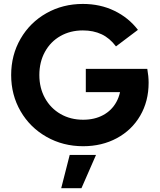

<svg xmlns="http://www.w3.org/2000/svg" viewBox="-20 -741 825 991"><path d="M37.6 -353.5Q37.6 -457 86.2 -541Q134.8 -625 219.5 -672.9Q304.2 -720.7 407.7 -720.7Q497.1 -720.7 570.3 -685.3Q643.6 -649.9 691.9 -586.9L578.6 -501.5Q546.4 -544.4 504.2 -564.2Q461.9 -584 407.7 -584Q342.8 -584 291.7 -554.9Q240.7 -525.9 211.9 -473.4Q183.1 -420.9 183.1 -353.5Q183.1 -287.1 212.2 -234.6Q241.2 -182.1 292.5 -152.6Q343.8 -123 409.2 -123Q468.3 -123 512.5 -147Q556.6 -170.9 580.6 -214.4Q604.5 -257.8 604.5 -314.5L644.5 -265.6H422.9V-385.7H740.2Q747.1 -347.2 747.1 -314Q747.1 -218.3 703.6 -143.8Q660.2 -69.3 583 -27.8Q505.9 13.7 409.2 13.7Q305.2 13.7 220 -34.7Q134.8 -83 86.2 -167Q37.6 -251 37.6 -353.5ZM400.4 230.5H295.9L339.8 58.6H475.6Z"/></svg>

Font: Wanted Sans Variable
Style: Regular
Weight: 400
Designer: Original Design by Kil Hyung-jin and Kang Hanbin, Wanted Lab, Inc; Hangeul from Source Han Sans by Jang Soo-young and Ka
Foundry: Wanted Lab, Inc.
Version: Version 1.003;Glyphs 3.2 (3227)